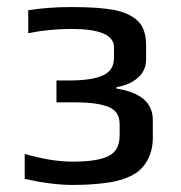

<svg xmlns="http://www.w3.org/2000/svg" viewBox="-20 -514 513 544"><path d="M50 -7V-78Q125 -56 186 -56Q255 -56 287 -71.5Q319 -87 319 -131V-162Q319 -199 286.5 -211.5Q254 -224 195 -224H140V-286H178Q239 -286 271 -300Q303 -314 303 -350V-380Q303 -432 183 -432Q120 -432 60 -420V-485Q117 -494 182 -494Q259 -494 302 -486Q345 -478 369 -456Q394 -434 394 -385V-346Q394 -314 370.5 -293.5Q347 -273 310 -267V-263Q413 -247 413 -174V-124Q413 -90 399.5 -63.5Q386 -37 364 -23Q334 -4 288.5 3Q243 10 186 10Q127 10 50 -7Z"/></svg>

Font: Play
Style: Regular
Weight: 400
Designer: Jonas Hecksher (Cyrillic expansion: Cyreal)
Foundry: Jonas Hecksher, Playtype, e-types AS
Version: Version 2.101; ttfautohint (v1.5.65-e2d9)